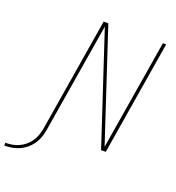

<svg xmlns="http://www.w3.org/2000/svg" viewBox="-303 -860 1061 1160"><g transform="rotate(20 228.0 -280.5)"><path d="M-144 174V156Q-123 156 -101 152.5Q-79 149 -58.5 139.5Q-38 130 -20 115.5Q-2 101 11 82Q24 63 31.5 42Q39 21 43 0L164 -735H194L428 -26L545 -735H566L445 0H415L181 -709L64 0Q60 24 51.5 47.5Q43 71 28.5 92Q14 113 -6 129.5Q-26 146 -49 156Q-72 166 -96 170Q-120 174 -144 174Z"/></g></svg>

Font: Iosevka Curly Thin Extended
Style: Italic
Weight: 100
Width: 7
Italic angle: -9°
Monospace: yes
Designer: Belleve Invis
Foundry: Belleve Invis
Version: Version 11.1.0; ttfautohint (v1.8.3)